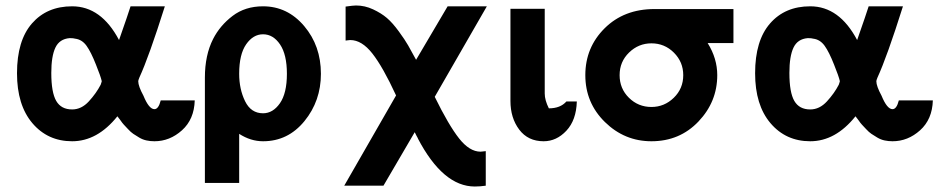

<svg xmlns="http://www.w3.org/2000/svg" viewBox="-20 -505 3421 700"><path d="M42 -238Q42 -357 96.5 -419.5Q151 -482 243 -482Q349 -482 414 -359Q448 -456 456 -482H581Q523 -298 488 -222Q484 -212 484 -209Q484 -191 503 -156Q523 -107 543 -107Q558 -107 566 -139H690Q688 -70 643.5 -30Q599 10 543 10Q528 10 514 7Q500 4 487.5 -3.5Q475 -11 466 -17Q457 -23 446.5 -34.5Q436 -46 431.5 -50.5Q427 -55 418 -68L408 -81Q335 10 243 10Q154 10 98 -56Q42 -122 42 -238ZM167 -239Q167 -168 185 -137Q203 -106 243 -106Q277 -106 304 -135.5Q331 -165 347 -196Q348 -199 349.5 -203.5Q351 -208 351 -209Q347 -227 330 -269Q312 -315 295.5 -338Q279 -361 254 -364Q248 -366 234 -366Q197 -363 182 -331.5Q167 -300 167 -239Z M727 162V-222Q727 -304 757 -363Q782 -412 828 -447Q874 -482 939 -482Q1028 -482 1089 -410Q1150 -338 1150 -236Q1150 -137 1090 -63.5Q1030 10 939 10Q894 10 852 -17V162ZM852 -236Q852 -180 873.5 -136Q895 -92 939 -92Q975 -92 1000.5 -128.5Q1026 -165 1026 -236Q1026 -306 1001 -343Q976 -380 939 -380Q903 -380 877.5 -343.5Q852 -307 852 -236Z M1235 172 1424 -157Q1376 -261 1337.5 -310Q1299 -359 1257 -359Q1255 -359 1247 -358L1240 -357V-481Q1268 -485 1278 -485Q1310 -485 1340 -471Q1370 -457 1390.5 -439.5Q1411 -422 1434 -390.5Q1457 -359 1468 -339.5Q1479 -320 1497 -287L1612 -482H1755L1565 -152Q1616 -48 1654 0Q1692 48 1732 48Q1733 48 1742 47L1751 46V172Q1730 175 1711 175Q1595 175 1503 -1L1504 0Q1503 -2 1498.5 -10Q1494 -18 1492 -23Q1408 121 1378 172Z M1841 -137V-473H1966V-170V-164Q1966 -140 1981 -110Q2023 -110 2045 -135H2083Q2081 -67 2045 -28.5Q2009 10 1962 10Q1905 10 1873 -32.5Q1841 -75 1841 -137Z M2366 -472H2654V-348H2560Q2595 -292 2595 -231Q2595 -134 2526.5 -62Q2458 10 2355 10Q2257 10 2185.5 -60Q2114 -130 2114 -231Q2114 -332 2184.5 -402Q2255 -472 2366 -472ZM2355 -115Q2402 -115 2436.5 -148.5Q2471 -182 2471 -231Q2471 -279 2437 -313Q2403 -347 2355 -347Q2308 -347 2273.5 -313.5Q2239 -280 2239 -231Q2239 -182 2273 -148.5Q2307 -115 2355 -115Z M2733 -238Q2733 -357 2787.5 -419.5Q2842 -482 2934 -482Q3040 -482 3105 -359Q3139 -456 3147 -482H3272Q3214 -298 3179 -222Q3175 -212 3175 -209Q3175 -191 3194 -156Q3214 -107 3234 -107Q3249 -107 3257 -139H3381Q3379 -70 3334.5 -30Q3290 10 3234 10Q3219 10 3205 7Q3191 4 3178.5 -3.5Q3166 -11 3157 -17Q3148 -23 3137.5 -34.5Q3127 -46 3122.5 -50.5Q3118 -55 3109 -68L3099 -81Q3026 10 2934 10Q2845 10 2789 -56Q2733 -122 2733 -238ZM2858 -239Q2858 -168 2876 -137Q2894 -106 2934 -106Q2968 -106 2995 -135.5Q3022 -165 3038 -196Q3039 -199 3040.5 -203.5Q3042 -208 3042 -209Q3038 -227 3021 -269Q3003 -315 2986.5 -338Q2970 -361 2945 -364Q2939 -366 2925 -366Q2888 -363 2873 -331.5Q2858 -300 2858 -239Z"/></svg>

Font: Coval
Style: Bold
Weight: 700
Foundry: Context Ltd
Version: Version 001.000